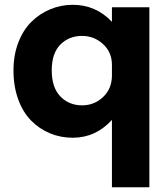

<svg xmlns="http://www.w3.org/2000/svg" viewBox="-20 -561 699 799"><path d="M282.7 12.2Q232.4 12.2 188.2 -6.1Q144 -24.4 109.9 -58.8Q75.7 -93.3 55.9 -147.2Q36.1 -201.2 36.1 -268.1Q36.1 -332 56.4 -384.5Q76.7 -437 111.1 -470.7Q145.5 -504.4 189.7 -522.7Q233.9 -541 282.7 -541Q378.9 -541 445.8 -470.2V-530.8H601.6V218.3H445.8V-62Q377.9 12.2 282.7 12.2ZM321.8 -122.6Q372.1 -122.6 408.9 -157.2Q445.8 -191.9 445.8 -247.1V-290.5Q445.8 -344.2 408.4 -377.9Q371.1 -411.6 321.8 -411.6Q267.1 -411.6 231.2 -375.5Q195.3 -339.4 195.3 -268.1Q195.3 -196.8 231.2 -159.7Q267.1 -122.6 321.8 -122.6Z"/></svg>

Font: Epilogue
Style: Bold
Weight: 700
Designer: Tyler Finck
Foundry: Etcetera Type Co
Version: Version 2.112